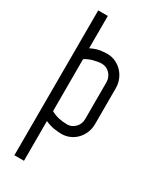

<svg xmlns="http://www.w3.org/2000/svg" viewBox="-234 -763 885 1075"><g transform="rotate(30 209.0 -225.5)"><path d="M121 -81Q123 -79 125 -79V-75ZM125 -79Q151 -65 176 -59.5Q201 -54 230 -54Q260 -54 281.5 -76.5Q303 -99 303 -131V-368Q303 -400 281.5 -423Q260 -446 229 -446Q208 -446 177.5 -438Q147 -430 125 -415ZM124 -485Q161 -503 187.5 -506Q214 -509 229 -509Q257 -509 282 -497.5Q307 -486 325.5 -466.5Q344 -447 354.5 -421Q365 -395 365 -365V-135Q365 -105 354.5 -79Q344 -53 325.5 -33.5Q307 -14 282 -3Q257 8 229 8Q209 8 182 4Q155 0 123 -14V243H61L62 -694H124Z"/></g></svg>

Font: Marvel
Style: Bold
Weight: 700
Designer: Carolina Trebol
Foundry: Carolina Trebol
Version: Version 1.001